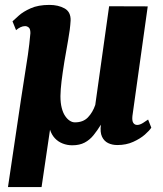

<svg xmlns="http://www.w3.org/2000/svg" viewBox="-20 -581 664 783"><path d="M149.5 182H12.5L65.5 -175Q73 -225 80.2 -269.8Q87.5 -314.5 93.8 -357.5Q100 -400.5 104 -446Q104 -463.5 97 -469Q90 -474.5 82.5 -474.5Q73 -474.5 63.5 -470Q54 -465.5 45.5 -458L31 -494Q39 -501.5 56.8 -517.5Q74.5 -533.5 105.2 -547.2Q136 -561 181.5 -561Q217.5 -561 243.2 -546.8Q269 -532.5 268 -497.5Q266 -461.5 257.8 -417.2Q249.5 -373 242.5 -329.5Q239 -307 236 -287Q233 -267 231 -249.8Q229 -232.5 227.8 -217.5Q226.5 -202.5 226.5 -189Q226.5 -161 231.8 -140.8Q237 -120.5 245.8 -107.8Q254.5 -95 264.8 -88.5Q275 -82 285.5 -82Q319 -82 338.5 -102.2Q358 -122.5 368.5 -153L425 -555.5L582.5 -555L520 -108Q518 -88.5 523.5 -80Q529 -71.5 539.5 -71.5Q550 -71.5 563 -79.5Q576 -87.5 584 -93.5L597 -60.5Q590 -49 571 -32.2Q552 -15.5 523.2 -2.5Q494.5 10.5 458.5 10.5Q437.5 10.5 421 2.5Q404.5 -5.5 396 -23.5Q387.5 -41.5 391.5 -72.5Q377 -49 361.5 -29.8Q346 -10.5 325.2 0.5Q304.5 11.5 274.5 11.5Q254 11.5 235.5 4.2Q217 -3 203.8 -17.2Q190.5 -31.5 184 -52Z"/></svg>

Font: Merriweather 36pt Black
Style: Italic
Weight: 900
Italic angle: -7.8°
Version: Version 2.101